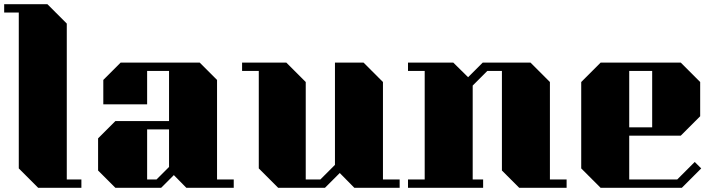

<svg xmlns="http://www.w3.org/2000/svg" viewBox="-20 -900 3415 920"><path d="M370 -40V0H163L70 -93V-840H0V-880H207L300 -787V-40Z M533 0H752L813 -61L873 0H1100V-40H1020V-517L937 -600H558L475 -517V-400H685V-560H790V-320H533L450 -237V-83ZM685 -280H790V-100L730 -40H685Z M1895 -40V0H1678L1608 -71L1537 0H1313L1220 -93V-560H1140V-600H1352L1445 -507V-40H1515L1585 -110V-600H1722L1815 -507V-40Z M2695 -40V0H2468L2385 -83V-560H2315L2245 -490V-40H2295V0H1935V-40H2015V-560H1935V-600H2152L2223 -530L2293 -600H2522L2615 -507V-40Z M2858 0H3247L3340 -93L3309 -124L3225 -40H2995V-250H3242L3335 -343V-507L3242 -600H2858L2765 -507V-93ZM2995 -560H3105V-290H2995Z"/></svg>

Font: Kumar One
Style: Regular
Weight: 400
Designer: Parimal Parmar
Foundry: Indian Type Foundry
Version: Version 1.001;PS 1.001;hotconv 1.0.88;makeotf.lib2.5.647800